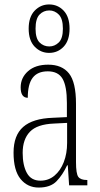

<svg xmlns="http://www.w3.org/2000/svg" viewBox="-20 -834 451 864"><path d="M154 10Q104 10 72.5 -28.5Q41 -67 41 -147Q41 -225 84.5 -263Q128 -301 218 -304L281 -307V-371Q281 -446 261.5 -479.5Q242 -513 195 -513Q149 -513 127 -484Q105 -455 105 -394Q73 -394 73 -441Q73 -484 106 -513.5Q139 -543 197 -543Q259 -543 290.5 -503.5Q322 -464 322 -367V-105Q322 -52 332.5 -38Q343 -24 371 -24H373V0H291L285 -90H282Q262 -47 234.5 -18.5Q207 10 154 10ZM162 -21Q198 -21 225 -43.5Q252 -66 267 -104.5Q282 -143 282 -191V-281L223 -278Q147 -275 114.5 -241Q82 -207 82 -146Q82 -90 101 -55.5Q120 -21 162 -21ZM201 -596Q163 -596 136 -624Q109 -652 109 -705Q109 -758 136 -786Q163 -814 201 -814Q240 -814 266.5 -786Q293 -758 293 -705Q293 -652 266.5 -624Q240 -596 201 -596ZM202 -625Q226 -625 244.5 -643Q263 -661 263 -705Q263 -750 244.5 -768.5Q226 -787 202 -787Q176 -787 158 -768.5Q140 -750 140 -705Q140 -661 158 -643Q176 -625 202 -625Z"/></svg>

Font: Noto Serif Hebrew ExtraCondensed ExtraLight
Style: Regular
Weight: 200
Width: 2
Designer: Monotype Design Team
Foundry: Monotype Imaging Inc.
Version: Version 2.004; ttfautohint (v1.8.4.7-5d5b)